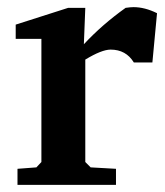

<svg xmlns="http://www.w3.org/2000/svg" viewBox="-20 -518 461 538"><path d="M24 -409V-449L171 -496H219L215 -394Q266 -449 332 -496Q346 -498 354 -498Q386 -498 420 -481L407 -343H355Q333 -379 290 -379Q265 -379 219 -351V-64L234 -49L305 -45V0H29V-45L82 -49L96 -64V-409Z"/></svg>

Font: Khartiya
Style: Bold
Weight: 700
Version: Version 1.0.2